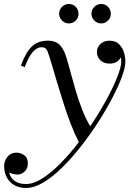

<svg xmlns="http://www.w3.org/2000/svg" viewBox="-86 -671 640 951"><path d="M366.9 -603Q366.9 -623 381.3 -637.2Q395.7 -651.4 415.3 -651.4Q435.3 -651.4 449.1 -637.2Q462.9 -623 462.9 -603Q462.9 -583.4 449.1 -569.2Q435.3 -555 415.3 -555Q395.7 -555 381.3 -569.2Q366.9 -583.4 366.9 -603ZM206.9 -603Q206.9 -623 221.3 -637.2Q235.7 -651.4 255.3 -651.4Q275.3 -651.4 289.1 -637.2Q302.9 -623 302.9 -603Q302.9 -583.4 289.1 -569.2Q275.3 -555 255.3 -555Q235.7 -555 221.3 -569.2Q206.9 -583.4 206.9 -603ZM43.5 260Q-6.5 260 -36 229.8Q-65.5 199.5 -65.5 151Q-65.5 126 -49 105.5Q-32.5 85 -4 85Q15 85 33.5 97.5Q52 110 52 138.5Q52 163 36.2 178.2Q20.5 193.5 1.5 193.5Q-8 193.5 -19.5 191Q-31 188.5 -41 183.5Q-25 240.5 43 240.5Q80.5 240.5 124.2 212.5Q168 184.5 214.2 137.5Q260.5 90.5 304.5 33Q284 -6.5 264.5 -57.2Q245 -108 227.8 -162.2Q210.5 -216.5 195.5 -266.8Q180.5 -317 169 -356.5Q157.5 -396 149.5 -416.5Q146.5 -424.5 140.2 -430.8Q134 -437 118.5 -437Q98.5 -437 77.5 -414.8Q56.5 -392.5 36.5 -338.5L17.5 -346.5Q42.5 -414 73 -441.8Q103.5 -469.5 150 -469.5Q192.5 -469.5 212.8 -445.5Q233 -421.5 243 -385.5Q253 -353.5 264.2 -310.5Q275.5 -267.5 289.5 -220.2Q303.5 -173 321.2 -127.5Q339 -82 361 -45.5Q404.5 -110 439.2 -173.5Q474 -237 494.2 -287.8Q514.5 -338.5 514.5 -365.5Q514.5 -376.5 512.5 -387Q496 -356 457 -356Q427 -356 410.5 -373.2Q394 -390.5 394 -413Q394 -436 411.2 -452.8Q428.5 -469.5 456 -469.5Q486.5 -469.5 503.8 -452.2Q521 -435 528 -410.8Q535 -386.5 535 -366Q535 -338 517.8 -290.8Q500.5 -243.5 470 -185.2Q439.5 -127 399.8 -65.2Q360 -3.5 314.5 54.5Q269 112.5 221.8 159Q174.5 205.5 128.8 232.8Q83 260 43.5 260Z"/></svg>

Font: Bodoni* 11pt
Style: Italic
Weight: 400
Italic angle: -13°
Version: Version 2.3